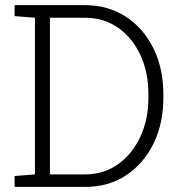

<svg xmlns="http://www.w3.org/2000/svg" viewBox="-20 -731 710 751"><path d="M37.1 0V-42.5L116.7 -48.8V-661.6L37.1 -668V-710.9H312Q402.3 -710.9 471.7 -666Q541 -621.1 580.1 -542Q619.1 -462.9 619.1 -361.3V-349.6Q619.1 -248.5 580.6 -169.7Q542 -90.8 473.4 -45.4Q404.8 0 314.5 0ZM175.3 -48.8H312Q385.7 -48.8 441.7 -88.6Q497.6 -128.4 529.1 -196.5Q560.5 -264.6 560.5 -349.6V-362.3Q560.5 -448.2 529.1 -515.9Q497.6 -583.5 441.7 -622.6Q385.7 -661.6 312 -661.6H175.3Z"/></svg>

Font: Roboto Slab Light
Style: Regular
Weight: 300
Designer: Google
Version: Version 2.000; ttfautohint (v1.8.1.43-b0c9)